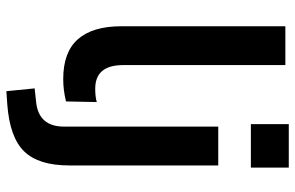

<svg xmlns="http://www.w3.org/2000/svg" viewBox="-186 -570 949 618"><g transform="rotate(90 289.0 -261.5)"><path d="M235 10Q148 10 106.5 -37.5Q65 -85 65 -177V-705H190V-183Q190 -93 266 -93Q277 -93 288 -94Q299 -95 309 -98L307 1Q271 10 235 10ZM380 -594V-716H520V-594ZM274 193 265 102 311 97Q388 88 388 7V-489H513V-9Q513 89 468 135.5Q423 182 317 190Z"/></g></svg>

Font: Nunito Sans
Style: Bold
Weight: 700
Designer: Vernon Adams
Foundry: Vernon Adams
Version: Version 3.101; ttfautohint (v1.8.4.7-5d5b);gftools[0.9.27]